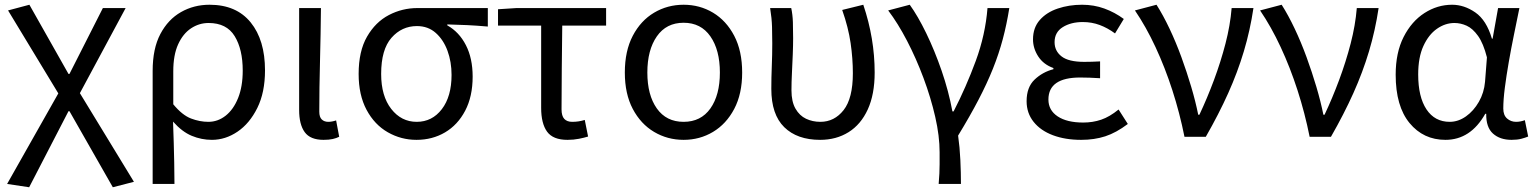

<svg xmlns="http://www.w3.org/2000/svg" viewBox="-20 -577 6482 810"><path d="M103 213 10 199 226 -183 14 -533 104 -557 269 -265H273L414 -543H510L317 -184L545 190L456 213L273 -108H269Z M624 199V-278Q624 -372 656.5 -433.5Q689 -495 743.5 -526Q798 -557 864 -557Q977 -557 1037.5 -482.5Q1098 -408 1098 -280Q1098 -187 1065.5 -121.5Q1033 -56 982 -21.5Q931 13 874 13Q830 13 789 -4Q748 -21 710 -64Q712 -15 713 26.5Q714 68 715 109.5Q716 151 716 199ZM859 -63Q899 -63 932 -89Q965 -115 984.5 -163.5Q1004 -212 1004 -279Q1004 -369 970 -424.5Q936 -480 860 -480Q820 -480 786 -457.5Q752 -435 731.5 -390Q711 -345 711 -276V-137Q749 -91 786 -77Q823 -63 859 -63Z M1345 13Q1289 13 1265.5 -19.5Q1242 -52 1242 -113V-543H1334Q1333 -433 1330 -318.5Q1327 -204 1327 -106Q1327 -83 1337.5 -73Q1348 -63 1365 -63Q1380 -63 1398 -69L1411 0Q1399 6 1383.5 9.5Q1368 13 1345 13Z M1737 13Q1672 13 1616 -19Q1560 -51 1526.5 -113.5Q1493 -176 1493 -265Q1493 -361 1528.5 -422.5Q1564 -484 1620.5 -513.5Q1677 -543 1741 -543H2038V-465Q1992 -469 1952 -471Q1912 -473 1867 -474V-470Q1917 -442 1945.5 -386.5Q1974 -331 1974 -254Q1974 -170 1942.5 -110Q1911 -50 1857.5 -18.5Q1804 13 1737 13ZM1738 -63Q1803 -63 1844 -116.5Q1885 -170 1885 -261Q1885 -316 1868 -362.5Q1851 -409 1818.5 -438Q1786 -467 1739 -467Q1675 -467 1631.5 -417.5Q1588 -368 1588 -265Q1588 -172 1630.5 -117.5Q1673 -63 1738 -63Z M2374 13Q2313 13 2288 -21.5Q2263 -56 2263 -122V-469H2081V-538L2159 -543H2537V-469H2352Q2351 -377 2350 -288Q2349 -199 2349 -116Q2349 -88 2360.5 -75.5Q2372 -63 2394 -63Q2408 -63 2421 -65Q2434 -67 2447 -71L2461 -1Q2445 4 2422.5 8.5Q2400 13 2374 13Z M2864 13Q2796 13 2739.5 -20.5Q2683 -54 2649.5 -117.5Q2616 -181 2616 -271Q2616 -362 2649.5 -426Q2683 -490 2739.5 -523.5Q2796 -557 2864 -557Q2932 -557 2988 -523.5Q3044 -490 3077.5 -426Q3111 -362 3111 -271Q3111 -181 3077.5 -117.5Q3044 -54 2988 -20.5Q2932 13 2864 13ZM2864 -63Q2937 -63 2977 -119.5Q3017 -176 3017 -271Q3017 -366 2977 -423.5Q2937 -481 2864 -481Q2791 -481 2751 -423.5Q2711 -366 2711 -271Q2711 -176 2751 -119.5Q2791 -63 2864 -63Z M3440 13Q3343 13 3288.5 -40.5Q3234 -94 3234 -202Q3234 -250 3236 -298Q3238 -346 3238 -394Q3238 -427 3237 -463.5Q3236 -500 3229 -543H3318Q3324 -515 3325 -483.5Q3326 -452 3326 -416Q3326 -386 3324.5 -347.5Q3323 -309 3321 -269.5Q3319 -230 3319 -196Q3319 -148 3336 -118.5Q3353 -89 3380.5 -76Q3408 -63 3441 -63Q3500 -63 3539 -112.5Q3578 -162 3578 -268Q3578 -330 3568.5 -395.5Q3559 -461 3533 -535L3622 -557Q3670 -415 3670 -271Q3670 -179 3641 -115.5Q3612 -52 3560 -19.5Q3508 13 3440 13Z M3940 199Q3942 174 3943 155.5Q3944 137 3944 116Q3944 95 3944 65Q3944 -3 3925.5 -84Q3907 -165 3876 -248Q3845 -331 3806.5 -405Q3768 -479 3727 -533L3818 -557Q3852 -510 3887.5 -437Q3923 -364 3952.5 -278.5Q3982 -193 3998 -107H4003Q4056 -210 4096.5 -320Q4137 -430 4146 -543H4238Q4227 -474 4210.5 -412Q4194 -350 4169 -287.5Q4144 -225 4108 -156Q4072 -87 4022 -5Q4029 44 4031.5 98Q4034 152 4034 199Z M4541 13Q4474 13 4422 -6.5Q4370 -26 4340.5 -63Q4311 -100 4311 -150Q4311 -209 4344.5 -241Q4378 -273 4424 -285V-290Q4382 -305 4360 -339Q4338 -373 4338 -411Q4338 -460 4366.5 -492.5Q4395 -525 4442.5 -541Q4490 -557 4545 -557Q4595 -557 4639 -541Q4683 -525 4721 -497L4684 -436Q4653 -459 4619.5 -471.5Q4586 -484 4548 -484Q4498 -484 4463.5 -462.5Q4429 -441 4429 -399Q4429 -362 4458.5 -339Q4488 -316 4554 -316Q4570 -316 4586 -316.5Q4602 -317 4621 -318V-247Q4575 -250 4537 -250Q4403 -250 4403 -157Q4403 -112 4442 -86Q4481 -60 4550 -60Q4590 -60 4625.5 -72Q4661 -84 4699 -115L4738 -54Q4689 -17 4643 -2Q4597 13 4541 13Z M4977 0Q4957 -100 4926 -196Q4895 -292 4855 -378Q4815 -464 4768 -533L4859 -557Q4887 -513 4914 -456Q4941 -399 4964 -336Q4987 -273 5005.5 -210.5Q5024 -148 5035 -93H5040Q5073 -163 5101.5 -239.5Q5130 -316 5150 -393Q5170 -470 5176 -543H5268Q5254 -449 5227.5 -360.5Q5201 -272 5161.5 -184Q5122 -96 5067 0Z M5505 0Q5485 -100 5454 -196Q5423 -292 5383 -378Q5343 -464 5296 -533L5387 -557Q5415 -513 5442 -456Q5469 -399 5492 -336Q5515 -273 5533.5 -210.5Q5552 -148 5563 -93H5568Q5601 -163 5629.5 -239.5Q5658 -316 5678 -393Q5698 -470 5704 -543H5796Q5782 -449 5755.5 -360.5Q5729 -272 5689.5 -184Q5650 -96 5595 0Z M6078 13Q5985 13 5926.5 -58Q5868 -129 5868 -262Q5868 -355 5901.5 -421Q5935 -487 5989.5 -522Q6044 -557 6106 -557Q6157 -557 6204 -524.5Q6251 -492 6274 -414H6277L6300 -543H6390Q6379 -489 6367 -430.5Q6355 -372 6345 -314.5Q6335 -257 6328.5 -206.5Q6322 -156 6322 -119Q6322 -91 6338 -77Q6354 -63 6376 -63Q6394 -63 6413 -70L6427 -1Q6415 4 6398 8.5Q6381 13 6357 13Q6308 13 6278.5 -13.5Q6249 -40 6250 -97H6246Q6184 13 6078 13ZM6096 -63Q6132 -63 6164.5 -86Q6197 -109 6219 -147.5Q6241 -186 6245 -232L6253 -335Q6238 -394 6215.5 -425.5Q6193 -457 6167.5 -468.5Q6142 -480 6116 -480Q6077 -480 6042 -455.5Q6007 -431 5985 -383Q5963 -335 5963 -263Q5963 -168 5998 -115.5Q6033 -63 6096 -63Z"/></svg>

Font: Source Han Sans SC
Style: Regular
Weight: 400
Designer: Ryoko NISHIZUKA 西塚涼子 (kana, bopomofo & ideographs); Paul D. Hunt (Latin, Greek & Cyrillic); Sandoll Communications 산돌커뮤니
Foundry: Adobe
Version: Version 2.002;hotconv 1.0.116;makeotfexe 2.5.65601; ttfautoh